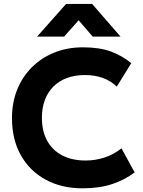

<svg xmlns="http://www.w3.org/2000/svg" viewBox="-20 -960 738 994"><path d="M407.5 15Q299 15 216.5 -29.8Q134 -74.5 88 -156.2Q42 -238 42 -348.5Q42 -429 69 -496Q96 -563 145.5 -612.2Q195 -661.5 262.2 -688.2Q329.5 -715 409.5 -715Q494.5 -715 553.5 -693.5Q612.5 -672 659.5 -633L584.5 -511.5Q554 -541.5 512.2 -556.5Q470.5 -571.5 419.5 -571.5Q367.5 -571.5 326.2 -556Q285 -540.5 256.2 -511.8Q227.5 -483 212.2 -442.2Q197 -401.5 197 -350.5Q197 -280.5 224.2 -231.2Q251.5 -182 302.2 -155.5Q353 -129 423.5 -129Q472.5 -129 519.8 -144Q567 -159 609 -192L677 -67.5Q627.5 -29.5 561 -7.2Q494.5 15 407.5 15ZM172 -770.5 322 -939.5H457L604 -770.5H460L387 -855L312 -770.5Z"/></svg>

Font: Geologica SemiBold
Style: Regular
Weight: 600
Designer: Sindre Bremnes, Frode Helland
Foundry: Monokrom Skriftforlag AS
Version: Version 1.010;gftools[0.9.28]